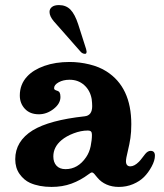

<svg xmlns="http://www.w3.org/2000/svg" viewBox="-20 -726 647 756"><path d="M98 -6Q74 -17 57 -41Q40 -65 40 -99Q40 -170 109 -213Q175 -253 313 -268Q343 -271 343 -308Q343 -320 341 -336Q335 -370 311.5 -391Q288 -412 254 -412Q229 -412 211 -402Q193 -392 193 -379Q193 -375 195.5 -373Q198 -371 204 -369Q212 -367 215 -361Q218 -355 218 -344Q218 -318 191 -297Q164 -276 133 -276Q98 -276 78 -297.5Q58 -319 58 -350Q58 -394 87 -425Q111 -451 154.5 -466.5Q198 -482 254 -482Q293 -482 332 -472.5Q371 -463 399 -445Q497 -383 497 -237Q497 -206 493.5 -182.5Q490 -159 483 -130Q476 -102 476 -91Q476 -81 480.5 -76Q485 -71 493 -71Q509 -71 527 -89Q533 -95 540 -104.5Q547 -114 552 -120Q562 -132 573 -132Q590 -132 590 -113Q590 -94 577 -70Q564 -46 547 -29Q530 -12 504 -1Q478 10 448 10Q421 10 399.5 0.5Q378 -9 364 -26Q360 -30 356 -35.5Q352 -41 348.5 -44Q345 -47 342 -47Q338 -47 329 -40Q297 -16 261.5 -3Q226 10 183 10Q134 10 98 -6ZM238 -60Q287 -60 319 -107Q332 -126 337 -150.5Q342 -175 342 -195Q342 -204 338.5 -208Q335 -212 325 -212Q299 -212 270 -201Q241 -190 222 -174Q190 -147 190 -110Q190 -87 202.5 -73.5Q215 -60 238 -60ZM296 -524 192 -642Q175 -662 175 -679Q175 -691 184.5 -698.5Q194 -706 212 -706Q240 -706 257.5 -688Q275 -670 288 -630L319 -533Q321 -525 321 -523Q321 -514 315 -514Q304 -514 296 -524Z"/></svg>

Font: Raigarh
Style: Bold
Weight: 700
Designer: jaikishan Patel
Foundry: MagicType
Version: Version 1.000